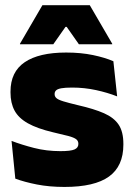

<svg xmlns="http://www.w3.org/2000/svg" viewBox="-20 -708 515 740"><path d="M228.5 12.5Q170 12.5 122 3Q74 -6.5 39 -19.5L24.5 -165Q63.5 -150 111.2 -137.8Q159 -125.5 213 -125.5Q252.5 -125.5 267.2 -132Q282 -138.5 282 -153V-154Q282 -165 273.5 -171.5Q265 -178 243.8 -183.8Q222.5 -189.5 185 -198Q123.5 -212.5 87.5 -232.8Q51.5 -253 36 -282Q20.5 -311 20.5 -351V-355Q20.5 -431 75.2 -468.2Q130 -505.5 235 -505.5Q291.5 -505.5 338.2 -495.8Q385 -486 417 -472L431.5 -336.5Q395 -351 350 -360.8Q305 -370.5 258 -370.5Q231 -370.5 216.2 -367.8Q201.5 -365 196 -359.5Q190.5 -354 190.5 -346V-345Q190.5 -336 197.5 -329.8Q204.5 -323.5 224 -317.5Q243.5 -311.5 281 -302.5Q342.5 -288.5 381 -271.5Q419.5 -254.5 437.5 -227.2Q455.5 -200 455.5 -153.5V-150.5Q455.5 -67.5 400 -27.5Q344.5 12.5 228.5 12.5ZM143.5 -688H326L412.5 -539.5V-537.5H284L237 -604.5H232.5L185.5 -537.5H57V-539.5Z"/></svg>

Font: Anek Latin ExtraBold
Style: Regular
Weight: 800
Designer: Yesha Goshar
Foundry: Ek Type
Version: Version 1.003